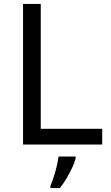

<svg xmlns="http://www.w3.org/2000/svg" viewBox="-20 -734 564 975"><path d="M97 0V-714H187V-80H499V0ZM364 70Q360 88 347.5 115.5Q335 143 318.5 171Q302 199 284 221H236V209Q244 192 252.5 165.5Q261 139 268 110.5Q275 82 277 61H364Z"/></svg>

Font: Noto Sans Glagolitic
Style: Regular
Weight: 400
Designer: Monotype Design Team
Foundry: Monotype Imaging Inc.
Version: Version 2.004; ttfautohint (v1.8.4.7-5d5b)